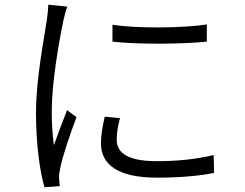

<svg xmlns="http://www.w3.org/2000/svg" viewBox="-20 -772 1040 816"><path d="M185 -752C185 -732 182 -709 179 -687C167 -605 133 -436 133 -292C133 -159 149 -46 169 24L234 19L231 -14C230 -26 233 -44 236 -57C244 -104 280 -207 305 -274L265 -304C249 -264 226 -202 209 -155C202 -208 200 -251 200 -303C200 -416 229 -587 249 -683C253 -701 260 -729 266 -744ZM425 -276C416 -236 409 -197 409 -163C409 -72 482 -17 647 -17C747 -17 830 -25 890 -37L888 -113C811 -95 734 -87 646 -87C505 -87 476 -134 476 -178C476 -206 480 -234 490 -270ZM458 -595C563 -583 755 -584 859 -595V-668C762 -653 562 -650 458 -667Z"/></svg>

Font: Noto Sans Japanese DemiLight
Style: Regular
Weight: 350
Designer: Ryoko NISHIZUKA (kana & ideographs); Paul D. Hunt (Latin, Greek & Cyrillic); Wenlong ZHANG (bopomofo); Sandoll Communica
Foundry: Adobe Systems Incorporated
Version: Version 1.000;PS 1;hotconv 1.0.78;makeotf.lib2.5.61930